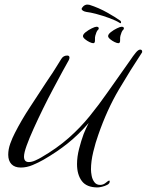

<svg xmlns="http://www.w3.org/2000/svg" viewBox="-20 -730 642 840"><path d="M407 90Q359 90 338 62Q317 34 317 -12Q317 -44 326 -79Q335 -114 346 -144Q351 -157 356.5 -168.5Q362 -180 368 -192Q324 -141 276.5 -103Q229 -65 170 -31Q149 -19 123 -8Q97 3 71 3Q44 3 30 -12Q16 -27 16 -53Q16 -77 25 -102Q34 -127 45 -148Q74 -205 110 -259.5Q146 -314 181 -368Q191 -383 197 -392Q203 -401 209.5 -410.5Q216 -420 225 -435Q231 -444 236.5 -453.5Q242 -463 248 -472Q257 -487 274 -487Q284 -487 284 -478Q284 -473 281 -467Q271 -450 253 -416.5Q235 -383 212.5 -341Q190 -299 168 -254Q146 -209 127 -167Q108 -125 96.5 -93Q85 -61 85 -45Q85 -21 106 -21Q119 -21 134.5 -28Q150 -35 160 -41Q229 -81 280 -126Q331 -171 372 -221.5Q413 -272 452 -328Q491 -384 536 -447Q541 -453 551.5 -469Q562 -485 573.5 -499Q585 -513 593 -513Q602 -513 602 -504Q602 -501 601 -500Q552 -426 500 -338Q448 -250 410 -140Q398 -107 388 -65.5Q378 -24 378 11Q378 23 381 39Q384 55 393 67Q402 79 418 79Q432 79 443 69.5Q454 60 458 60Q460 60 460 64Q460 73 449.5 78.5Q439 84 426.5 87Q414 90 407 90ZM498 -541Q492 -541 481.5 -546Q471 -551 462 -558.5Q453 -566 453 -572Q453 -580 465 -589.5Q477 -599 491.5 -606Q506 -613 512 -613Q522 -613 522 -606Q522 -603 521 -602Q514 -595 512 -589Q510 -583 507 -574Q505 -568 505.5 -554.5Q506 -541 498 -541ZM388 -541Q382 -541 371.5 -546Q361 -551 352 -558.5Q343 -566 343 -572Q343 -580 355 -589.5Q367 -599 381.5 -606Q396 -613 402 -613Q412 -613 412 -606Q412 -603 411 -602Q404 -595 402 -589Q400 -583 397 -574Q395 -568 395.5 -554.5Q396 -541 388 -541ZM505 -629Q488 -640 459.5 -650.5Q431 -661 403 -668.5Q375 -676 357 -678Q347 -680 342.5 -683.5Q338 -687 337 -690Q337 -695 344 -702Q351 -709 361 -710L371 -709Q412 -696 450 -674.5Q488 -653 507 -639Q509 -638 509.5 -632.5Q510 -627 505 -629Z"/></svg>

Font: Caramel
Style: Regular
Weight: 400
Designer: Robert E. Leuschke
Foundry: Robert E. Leuschke
Version: Version 1.010